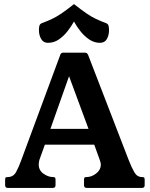

<svg xmlns="http://www.w3.org/2000/svg" viewBox="-20 -917 732 937"><path d="M608 -136Q622 -100 635.5 -76.5Q649 -53 673 -53Q682 -53 684 -49.5Q686 -46 686 -40V-13Q686 0 673 0H403Q390 0 390 -13V-40Q390 -46 392 -49.5Q394 -53 403 -53Q427 -53 449.5 -70.5Q472 -88 472 -114Q472 -123 467 -136L440 -211H199L172 -136Q169 -124 169 -114Q169 -86 192 -69.5Q215 -53 238 -53Q247 -53 249 -49.5Q251 -46 251 -40V-13Q251 0 238 0H18Q5 0 5 -13V-40Q5 -46 7 -49.5Q9 -53 18 -53Q45 -53 58.5 -77.5Q72 -102 84 -136L274 -649Q277 -660 289 -660H395Q405 -660 410 -649ZM226 -288H412L317 -545ZM341 -812Q328 -788 309 -764Q290 -740 266.5 -724Q243 -708 214 -708Q192 -708 181 -726.5Q170 -745 170 -770Q170 -781 172 -790Q174 -799 182 -803Q211 -814 233.5 -824.5Q256 -835 281 -852Q306 -869 341 -897Q377 -869 401.5 -852Q426 -835 448.5 -824.5Q471 -814 500 -803Q508 -799 510 -790Q512 -781 512 -770Q512 -745 501.5 -726.5Q491 -708 468 -708Q440 -708 416 -724Q392 -740 373 -764Q354 -788 341 -812Z"/></svg>

Font: Young Serif
Style: Regular
Weight: 400
Designer: Bastien Sozeau
Foundry: NBR — Bastien Sozeau
Version: Version 3.004; ttfautohint (v1.8.4.7-5d5b);gftools[0.9.33]